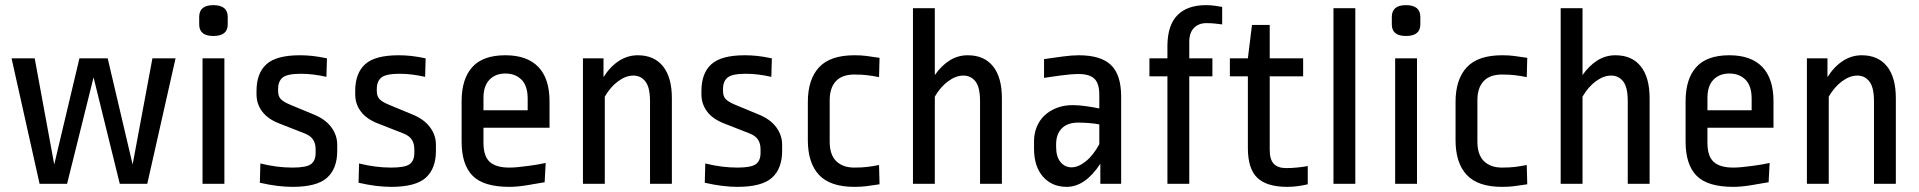

<svg xmlns="http://www.w3.org/2000/svg" viewBox="-20 -715 7466 747"><path d="M553 0H446L344 -414L241 0H134L25 -488H115L191 -75L289 -488H399L496 -75L573 -488H663Z M768 0V-488H853V0ZM866 -620Q866 -575 810 -575Q755 -575 755 -620V-649Q755 -695 810 -695Q866 -695 866 -649Z M1068 -234Q1023 -251 1000.5 -280.5Q978 -310 978 -348V-361Q978 -430 1016.5 -465Q1055 -500 1147 -500Q1170 -500 1194.5 -497.5Q1219 -495 1252 -488L1250 -416Q1197 -428 1151 -428Q1098 -428 1080 -413.5Q1062 -399 1062 -369V-361Q1062 -341 1072 -330Q1082 -319 1108 -308L1202 -269Q1246 -251 1269 -220Q1292 -189 1292 -152V-128Q1292 -59 1252.5 -23.5Q1213 12 1118 12Q1061 12 991 -4L993 -79Q1057 -63 1118 -63Q1172 -63 1190 -76.5Q1208 -90 1208 -120V-134Q1208 -157 1198 -172Q1188 -187 1165 -196Z M1452 -234Q1407 -251 1384.5 -280.5Q1362 -310 1362 -348V-361Q1362 -430 1400.5 -465Q1439 -500 1531 -500Q1554 -500 1578.5 -497.5Q1603 -495 1636 -488L1634 -416Q1581 -428 1535 -428Q1482 -428 1464 -413.5Q1446 -399 1446 -369V-361Q1446 -341 1456 -330Q1466 -319 1492 -308L1586 -269Q1630 -251 1653 -220Q1676 -189 1676 -152V-128Q1676 -59 1636.5 -23.5Q1597 12 1502 12Q1445 12 1375 -4L1377 -79Q1441 -63 1502 -63Q1556 -63 1574 -76.5Q1592 -90 1592 -120V-134Q1592 -157 1582 -172Q1572 -187 1549 -196Z M1776 -321Q1776 -408 1817.5 -454Q1859 -500 1946 -500Q2031 -500 2074.5 -454.5Q2118 -409 2118 -321V-218H1861V-159Q1861 -108 1885 -85.5Q1909 -63 1962 -63Q1978 -63 1997 -65Q2016 -67 2035.5 -69.5Q2055 -72 2072.5 -75Q2090 -78 2103 -81L2099 -6Q2066 0 2028.5 6Q1991 12 1962 12Q1861 12 1818.5 -31.5Q1776 -75 1776 -164ZM1861 -286H2033V-331Q2033 -381 2009 -405Q1985 -429 1946 -429Q1908 -429 1884.5 -405Q1861 -381 1861 -334Z M2248 0V-488H2328V-415Q2354 -456 2388 -478Q2422 -500 2461 -500Q2525 -500 2559.5 -457Q2594 -414 2594 -333V0H2509V-321Q2509 -375 2491 -398Q2473 -421 2444 -421Q2415 -421 2385 -399Q2355 -377 2333 -339V0Z M2799 -234Q2754 -251 2731.5 -280.5Q2709 -310 2709 -348V-361Q2709 -430 2747.5 -465Q2786 -500 2878 -500Q2901 -500 2925.5 -497.5Q2950 -495 2983 -488L2981 -416Q2928 -428 2882 -428Q2829 -428 2811 -413.5Q2793 -399 2793 -369V-361Q2793 -341 2803 -330Q2813 -319 2839 -308L2933 -269Q2977 -251 3000 -220Q3023 -189 3023 -152V-128Q3023 -59 2983.5 -23.5Q2944 12 2849 12Q2792 12 2722 -4L2724 -79Q2788 -63 2849 -63Q2903 -63 2921 -76.5Q2939 -90 2939 -120V-134Q2939 -157 2929 -172Q2919 -187 2896 -196Z M3304 12Q3210 12 3166.5 -34.5Q3123 -81 3123 -170V-318Q3123 -406 3166.5 -453Q3210 -500 3304 -500Q3330 -500 3349.5 -497.5Q3369 -495 3402 -490L3400 -415Q3374 -420 3353.5 -422.5Q3333 -425 3304 -425Q3256 -425 3232 -399Q3208 -373 3208 -325V-164Q3208 -113 3233.5 -88Q3259 -63 3304 -63Q3333 -63 3353.5 -65.5Q3374 -68 3400 -73L3402 2Q3369 7 3349.5 9.5Q3330 12 3304 12Z M3532 0V-683H3617V-423Q3643 -460 3675 -480Q3707 -500 3745 -500Q3809 -500 3843.5 -457Q3878 -414 3878 -333V0H3793V-321Q3793 -376 3775 -398.5Q3757 -421 3728 -421Q3699 -421 3669 -399Q3639 -377 3617 -339V0Z M4342 0H4261V-78Q4202 12 4130 12Q4073 12 4038 -27.5Q4003 -67 4003 -137V-165Q4003 -195 4013.5 -221Q4024 -247 4043.5 -265.5Q4063 -284 4091 -295Q4119 -306 4154 -306Q4176 -306 4205 -302Q4234 -298 4257 -293V-346Q4257 -391 4237.5 -409Q4218 -427 4177 -427Q4162 -427 4144 -425.5Q4126 -424 4108 -421.5Q4090 -419 4072.5 -416.5Q4055 -414 4042 -412V-485Q4075 -490 4113 -495Q4151 -500 4177 -500Q4263 -500 4302.5 -462Q4342 -424 4342 -339ZM4149 -64Q4175 -64 4204 -87Q4233 -110 4257 -154V-231Q4237 -235 4214 -236.5Q4191 -238 4175 -238Q4133 -238 4111 -215.5Q4089 -193 4089 -154V-143Q4089 -105 4106 -84.5Q4123 -64 4149 -64Z M4522 -539Q4523 -618 4561.5 -656.5Q4600 -695 4672 -695Q4690 -695 4707.5 -692.5Q4725 -690 4735 -688V-620Q4721 -622 4706 -623.5Q4691 -625 4673 -625Q4644 -625 4625.5 -606.5Q4607 -588 4607 -552V-488H4697V-418H4607V0H4522V-418H4452V-488H4522Z M4835 -418H4765V-488H4835L4851 -618H4920V-488H5050V-418H4920V-132Q4920 -94 4936 -77.5Q4952 -61 4984 -61Q5006 -61 5029.5 -63.5Q5053 -66 5068 -69V2Q5051 6 5031 9Q5011 12 4988 12Q4909 12 4872 -23Q4835 -58 4835 -139Z M5168 0V-683H5253V0Z M5408 0V-488H5493V0ZM5506 -620Q5506 -575 5450 -575Q5395 -575 5395 -620V-649Q5395 -695 5450 -695Q5506 -695 5506 -649Z M5824 12Q5730 12 5686.5 -34.5Q5643 -81 5643 -170V-318Q5643 -406 5686.5 -453Q5730 -500 5824 -500Q5850 -500 5869.5 -497.5Q5889 -495 5922 -490L5920 -415Q5894 -420 5873.5 -422.5Q5853 -425 5824 -425Q5776 -425 5752 -399Q5728 -373 5728 -325V-164Q5728 -113 5753.5 -88Q5779 -63 5824 -63Q5853 -63 5873.5 -65.5Q5894 -68 5920 -73L5922 2Q5889 7 5869.5 9.5Q5850 12 5824 12Z M6052 0V-683H6137V-423Q6163 -460 6195 -480Q6227 -500 6265 -500Q6329 -500 6363.5 -457Q6398 -414 6398 -333V0H6313V-321Q6313 -376 6295 -398.5Q6277 -421 6248 -421Q6219 -421 6189 -399Q6159 -377 6137 -339V0Z M6538 -321Q6538 -408 6579.5 -454Q6621 -500 6708 -500Q6793 -500 6836.5 -454.5Q6880 -409 6880 -321V-218H6623V-159Q6623 -108 6647 -85.5Q6671 -63 6724 -63Q6740 -63 6759 -65Q6778 -67 6797.5 -69.5Q6817 -72 6834.5 -75Q6852 -78 6865 -81L6861 -6Q6828 0 6790.5 6Q6753 12 6724 12Q6623 12 6580.5 -31.5Q6538 -75 6538 -164ZM6623 -286H6795V-331Q6795 -381 6771 -405Q6747 -429 6708 -429Q6670 -429 6646.5 -405Q6623 -381 6623 -334Z M7010 0V-488H7090V-415Q7116 -456 7150 -478Q7184 -500 7223 -500Q7287 -500 7321.5 -457Q7356 -414 7356 -333V0H7271V-321Q7271 -375 7253 -398Q7235 -421 7206 -421Q7177 -421 7147 -399Q7117 -377 7095 -339V0Z"/></svg>

Font: Ropa Sans
Style: Regular
Weight: 400
Designer: Botio Nikoltchev
Foundry: Botjo Nikoltchev
Version: Version 1.002